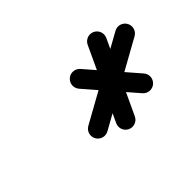

<svg xmlns="http://www.w3.org/2000/svg" viewBox="-64 -697 581 581"><g transform="rotate(-45 226.0 -406.5)"><path d="M318.2 -533.7C318.2 -533.7 318.2 -533.7 318.2 -533.7C282.6 -457.3 247 -381 211.4 -304.7C204.4 -289.7 210.9 -271.8 225.9 -264.8C240.9 -257.8 258.8 -264.3 265.8 -279.3C265.8 -279.3 265.8 -279.3 265.8 -279.3C301.4 -355.7 337 -432 372.6 -508.3C379.6 -523.3 373.1 -541.2 358.1 -548.2C343.1 -555.2 325.2 -548.7 318.2 -533.7ZM407.7 -504C407.7 -504 407.7 -504 407.7 -504C320.4 -455.5 233.1 -407 145.8 -358.5C131.3 -350.4 126.1 -332.2 134.2 -317.7C142.2 -303.2 160.5 -298 174.9 -306C262.2 -354.5 349.5 -403 436.8 -451.5C451.3 -459.6 456.5 -477.8 448.4 -492.3C440.4 -506.8 422.1 -512 407.7 -504ZM205.6 -458.1C205.6 -458.1 205.6 -458.1 205.6 -458.1C247.6 -409.6 289.7 -361.1 331.7 -312.6C342.6 -300.1 361.5 -298.7 374 -309.6C386.5 -320.4 387.9 -339.4 377 -351.9C377 -351.9 377 -351.9 377 -351.9C335 -400.4 292.9 -448.9 250.9 -497.4C240 -509.9 221.1 -511.3 208.6 -500.4C196.1 -489.6 194.7 -470.6 205.6 -458.1Z"/></g></svg>

Font: FRB American Cursive
Style: Bold Italic
Weight: 700
Italic angle: -25°
Version: Version 2.0;Modular Font Editor K font №1